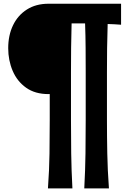

<svg xmlns="http://www.w3.org/2000/svg" viewBox="-20 -830 707 1050"><path d="M440.9 200.2Q446.3 99.6 447.5 9Q448.7 -81.5 448.7 -173.3V-435.5Q448.7 -502.4 448.2 -567.9Q447.8 -633.3 445.3 -702.1H371.6Q369.6 -633.3 368.9 -567.9Q368.2 -502.4 368.2 -435.5V-173.3Q368.2 -81.5 369.4 9Q370.6 99.6 376 200.2H242.2Q249.5 99.6 250.7 9Q252 -81.5 252 -173.3V-315.4H245.6Q171.9 -315.4 122.8 -350.3Q73.7 -385.3 49.3 -442.6Q24.9 -500 24.9 -566.4Q24.9 -637.2 51.3 -691.9Q77.6 -746.6 127.2 -778.1Q176.8 -809.6 245.6 -809.6H642.1V-694.8Q623.5 -696.3 605.2 -697.3Q586.9 -698.2 568.8 -698.7Q566.4 -630.9 565.7 -566.2Q564.9 -501.5 564.9 -435.5V-173.3Q564.9 -81.5 566.7 9Q568.4 99.6 575.7 200.2Z"/></svg>

Font: Pinar-FD ExtraBold
Style: Regular
Weight: 800
Designer: Amin Abedi
Version: Version 3.000